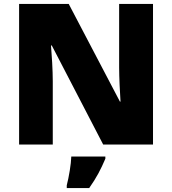

<svg xmlns="http://www.w3.org/2000/svg" viewBox="-20 -734 874 975"><path d="M757 0V-714H585V-391C585 -342 589 -264 592 -218H589L329 -714H77V0H248V-322C248 -375 243 -457 239 -503H243L504 0ZM515 72V61H342C341 99 330 165 319 207V221H433C471 167 492 126 515 72Z"/></svg>

Font: Noto Sans Kannada Black
Style: Regular
Weight: 900
Designer: Jelle Bosma - Monotype Design Team
Foundry: Monotype Imaging Inc.
Version: Version 2.005